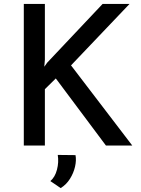

<svg xmlns="http://www.w3.org/2000/svg" viewBox="-20 -746 724 984"><path d="M210 -440 207 -404 222 -425 506 -726H644L344 -411L658 0H523L266 -344L210 -289V0H102V-726H210ZM291 218 238 182Q262 162 272 123.5Q282 85 276 48L367 49Q372 76 364.5 108.5Q357 141 338.5 170.5Q320 200 291 218Z"/></svg>

Font: Josefin Sans Medium
Style: Regular
Weight: 500
Designer: Santiago Orozco
Foundry: Typemade
Version: Version 2.001